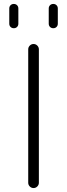

<svg xmlns="http://www.w3.org/2000/svg" viewBox="-20 -953 340 973"><path d="M227 -833V-910Q227 -920 233.5 -926.5Q240 -933 250 -933Q260 -933 266.5 -926.5Q273 -920 273 -910V-833Q273 -823 266.5 -816.5Q260 -810 250 -810Q240 -810 233.5 -816.5Q227 -823 227 -833ZM27 -833V-910Q27 -920 33.5 -926.5Q40 -933 50 -933Q60 -933 66.5 -926.5Q73 -920 73 -910V-833Q73 -823 66.5 -816.5Q60 -810 50 -810Q40 -810 33.5 -816.5Q27 -823 27 -833ZM123 -27V-703Q123 -714 131 -722Q139 -730 150 -730Q161 -730 169 -722Q177 -714 177 -703V-27Q177 -16 169 -8Q161 0 150 0Q139 0 131 -8Q123 -16 123 -27Z"/></svg>

Font: Rounded Mplus 1c Light
Style: Regular
Weight: 300
Version: Version 1.059.20150529